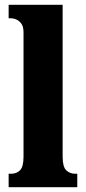

<svg xmlns="http://www.w3.org/2000/svg" viewBox="-20 -780 359 800"><path d="M16 0V-56H26Q49 -56 63.5 -70.5Q78 -85 78 -127V-645Q78 -671 67.5 -683.5Q57 -696 45 -700Q33 -704 26 -704H16V-760H241V-127Q241 -85 256 -70.5Q271 -56 294 -56H302V0Z"/></svg>

Font: Noto Serif Tamil ExtraCondensed Black
Style: Regular
Weight: 900
Width: 2
Designer: Indian Type Foundry, Tom Grace, and the Monotype Design Team
Foundry: Monotype Imaging Inc.
Version: Version 2.004; ttfautohint (v1.8.4.7-5d5b)